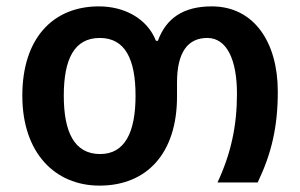

<svg xmlns="http://www.w3.org/2000/svg" viewBox="-20 -572 942 602"><path d="M292 10C441 10 535 -92 535 -269V-313C535 -407 568 -453 630 -453C691 -453 723 -385 723 -278C723 -177 704 -90 662 0H788C831 -90 851 -173 851 -285C851 -440 776 -552 644 -552C555 -552 501 -515 475 -444H469C441 -515 369 -552 290 -552C146 -552 50 -452 50 -272C50 -92 153 10 292 10ZM294 -89C213 -89 180 -158 180 -272C180 -387 213 -453 293 -453C372 -453 405 -387 405 -272C405 -158 372 -89 294 -89Z"/></svg>

Font: Noto Sans Georgian SemiBold
Style: Regular
Weight: 600
Designer: Monotype Design Team, Akaki Razmadze
Foundry: Google LLC
Version: Version 2.005